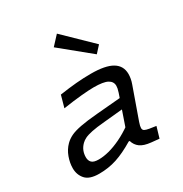

<svg xmlns="http://www.w3.org/2000/svg" viewBox="-174 -876 962 1012"><g transform="rotate(-30 307.0 -369.5)"><path d="M175.1 -60.2Q204 -60.2 238.2 -69.1Q272.3 -78 311.1 -96.5Q349.8 -115 391.1 -144.3L364.1 -63.5H358.1Q297 -26.6 246.5 -10.2Q195.9 6.2 139.5 6.2Q80.8 6.2 56.5 -21.3Q32.2 -48.9 32.2 -88.6Q32.2 -120.6 44.5 -154.9Q56.9 -189.3 81.6 -214Q98 -230.4 120.7 -241.4Q143.5 -252.4 182.9 -260Q222.4 -267.7 286.6 -273.1L455.7 -287.6L436 -230.2L298.8 -217Q249 -212.7 220 -206.6Q190.9 -200.5 175.6 -192.9Q160.3 -185.3 150.5 -175.5Q134.7 -159.7 127.8 -142Q120.9 -124.4 120.9 -104.2Q120.9 -83.7 132.8 -71.9Q144.6 -60.2 175.1 -60.2ZM457.7 -126.1Q453.5 -114 451.7 -106Q449.9 -97.9 449.9 -92.3Q449.9 -80.3 458.9 -75.5Q468 -70.6 486 -67.6L526 -61.6L506.4 4.9L459 0.2Q415.6 -4.1 393.7 -20.2Q371.9 -36.3 364.1 -63.5L367.6 -99.5L440.8 -312.1Q445.4 -326.1 447 -334.6Q448.7 -343.1 448.7 -350.4Q448.7 -376.6 424.2 -389.9Q399.8 -403.2 340.2 -403.2Q313.1 -403.2 264.3 -398.7Q215.4 -394.2 152.3 -384.5L172.3 -456.4Q228.3 -464.7 273.7 -468.7Q319 -472.7 363.6 -472.7Q451.9 -472.7 493.6 -447.6Q535.4 -422.5 535.4 -372.4Q535.4 -359.9 532.9 -345.3Q530.5 -330.8 524.5 -314.4ZM479 -585.6 442.5 -545.6 264.5 -691 314.7 -745.2Z"/></g></svg>

Font: Intel One Mono Light
Style: Italic
Weight: 300
Italic angle: -16°
Monospace: yes
Designer: Fred Shallcrass
Foundry: Frere-Jones Type LLC
Version: Version 1.004